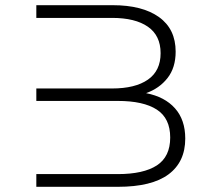

<svg xmlns="http://www.w3.org/2000/svg" viewBox="-20 -720 792 740"><path d="M120 -700H414Q529 -700 593 -654Q657 -608 657 -521Q657 -459 625.5 -419Q594 -379 543 -361Q615 -347 654.5 -302.5Q694 -258 694 -186Q694 -96 629.5 -48Q565 0 434 0H120V-49H434Q533 -49 584.5 -82.5Q636 -116 636 -190Q636 -264 584.5 -297.5Q533 -331 434 -331H120V-379H412Q501 -379 550 -413Q599 -447 599 -515Q599 -583 550 -617Q501 -651 412 -651H120Z"/></svg>

Font: Montserrat-Alt1 Light
Style: Regular
Weight: 300
Designer: Differentunic
Foundry: Differentunic
Version: Version 7.222